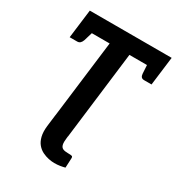

<svg xmlns="http://www.w3.org/2000/svg" viewBox="-210 -852 1065 1160"><g transform="rotate(30 322.0 -271.5)"><path d="M202 -14 276 -612H59L73 -724H644L630 -612H414L339 0ZM347 181Q329 181 307 176.5Q285 172 263.5 161.5Q242 151 225.5 131.5Q209 112 201.5 81.5Q194 51 199 8L209 -73H347L337 13Q333 43 337 59.5Q341 76 353.5 82Q366 88 388 88Q411 88 417.5 90.5Q424 93 423 107L420 171Q406 175 387 178Q368 181 347 181ZM535 -636 630 -612 619 -524H568Q554 -524 547.5 -531.5Q541 -539 540 -553ZM159 -636 134 -553Q129 -539 121 -531.5Q113 -524 100 -524H48L59 -612Z"/></g></svg>

Font: Aleo
Style: Bold Italic
Weight: 700
Italic angle: -7°
Version: Version 2.001;gftools[0.9.29]